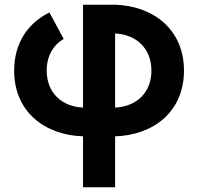

<svg xmlns="http://www.w3.org/2000/svg" viewBox="-20 -569 840 814"><path d="M332 225H468V9C629 4 760 -94 760 -269.5C760 -445 629 -544 468 -549H332V-113C241.5 -117 178 -176 178 -269.5C178 -331 205.5 -378 250 -404L189.5 -516C100.5 -472.5 40 -388.5 40 -269.5C40 -94 171 4 332 9ZM468 -427C558.5 -423 622 -363 622 -269.5C622 -176 558.5 -117 468 -113Z"/></svg>

Font: Vela Sans ExtBd
Style: Regular
Weight: 800
Designer: Principal design: Mikhail Sharanda - project Manrope.
Design modification: Ravid Balaliev
Foundry: Mikhail Sharanda
Version: Version 1.001